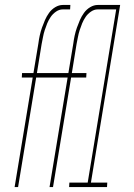

<svg xmlns="http://www.w3.org/2000/svg" viewBox="-20 -755 540 775"><path d="M39 0 112 -442H68L69 -460H115L135 -580Q137 -596 140.5 -612Q144 -628 149.5 -643.5Q155 -659 161.5 -674Q168 -689 178 -703Q188 -717 203 -726Q218 -735 234 -735H264L263 -717H233Q219 -717 206 -708Q193 -699 184.5 -686.5Q176 -674 170.5 -660.5Q165 -647 160.5 -633Q156 -619 153.5 -605Q151 -591 148 -577L129 -460H218L217 -442H126L53 0ZM180 0 253 -442H209L210 -460H256L276 -580Q278 -596 281.5 -612Q285 -628 290.5 -643.5Q296 -659 302.5 -674Q309 -689 319 -703Q329 -717 344 -726Q359 -735 375 -735H405L404 -717H374Q360 -717 347 -708Q334 -699 325.5 -686.5Q317 -674 311.5 -660.5Q306 -647 301.5 -633Q297 -619 294.5 -605Q292 -591 289 -577L270 -460H329L328 -442H267L194 0ZM259 0 260 -18H334L449 -717H383L384 -735H465L347 -18H413L412 0Z"/></svg>

Font: Iosevka Thin Oblique
Style: Regular
Weight: 100
Italic angle: -9°
Monospace: yes
Designer: Belleve Invis
Foundry: Belleve Invis
Version: Version 32.5.0; ttfautohint (v1.8.4)